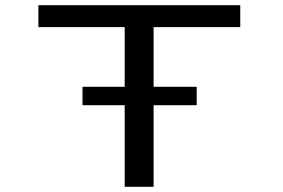

<svg xmlns="http://www.w3.org/2000/svg" viewBox="-20 -720 1090 740"><path d="M298 -385.5H460.5V-615.5H128V-700H906V-615.5H572V-385.5H738V-314.5H572V0H460.5V-314.5H298Z"/></svg>

Font: League Mono Extended
Style: Regular
Weight: 400
Width: 9
Designer: Tyler Finck
Foundry: The League of Moveable Type / Tyler Finck
Version: Version 2.210